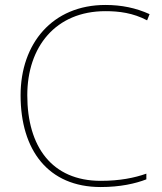

<svg xmlns="http://www.w3.org/2000/svg" viewBox="-20 -744 654 774"><path d="M405 -699C460 -699 516 -692 573 -662L583 -687C528 -712 470 -724 405 -724C191 -724 63 -568 63 -360C63 -139 174 10 386 10C465 10 526 -4 570 -21V-44C522 -27 463 -15 386 -15C189 -15 90 -153 90 -360C90 -555 204 -699 405 -699Z"/></svg>

Font: Noto Kufi Arabic Thin
Style: Regular
Weight: 100
Designer: Monotype Design Team, David Williams, Khaled Hosny
Foundry: Google LLC
Version: Version 2.109